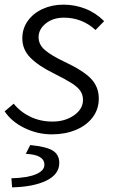

<svg xmlns="http://www.w3.org/2000/svg" viewBox="-24 -565 513 826"><path d="M-4 -86 35 -119Q64 -83 107 -62.5Q150 -42 202 -42Q256 -42 294.5 -69Q333 -96 333 -135Q333 -157 322 -173.5Q311 -190 284.5 -207Q258 -224 206 -250Q141 -282 106.5 -317Q72 -352 72 -400Q72 -442 95.5 -475Q119 -508 159.5 -526.5Q200 -545 249 -545Q298 -545 343 -527.5Q388 -510 424 -474L387 -436Q329 -489 251 -489Q204 -489 173 -464Q142 -439 142 -405Q142 -373 169.5 -349.5Q197 -326 252 -300Q335 -261 368 -226Q401 -191 401 -141Q401 -95 374.5 -60Q348 -25 302 -6Q256 13 199 13Q138 13 82 -14Q26 -41 -4 -86ZM167 144Q167 100 87 97L106 59Q177 66 204 83.5Q231 101 231 136Q231 185 175.5 212Q120 239 28 241L25 202Q95 200 131 184.5Q167 169 167 144Z"/></svg>

Font: Nebula Sans Book
Style: Regular
Weight: 400
Italic angle: -9°
Designer: Paul D. Hunt for Adobe (as Source Sans)
Foundry: Nebula Entertainment & Broadcasting LLC
Version: Version 1.010